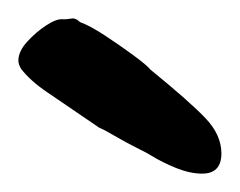

<svg xmlns="http://www.w3.org/2000/svg" viewBox="-20 -809 261 209"><path d="M200 -620Q187 -620 172 -626Q157 -632 144 -640Q141 -642 129 -648Q117 -654 105 -661Q93 -668 88 -670Q50 -696 31.5 -708.5Q13 -721 3 -734Q0 -739 0 -743Q0 -753 9.5 -763.5Q19 -774 30.5 -781.5Q42 -789 49 -788Q53 -788 55.5 -788.5Q58 -789 59 -789Q63 -789 67 -785Q78 -781 94 -770.5Q110 -760 125 -749Q140 -738 144 -733Q187 -698 204 -680Q221 -662 221 -642Q221 -620 200 -620Z"/></svg>

Font: Fuzzy Bubbles
Style: Bold
Weight: 700
Designer: Robert E. Leuschke
Foundry: Robert E. Leuschke
Version: Version 1.010; ttfautohint (v1.8.3)